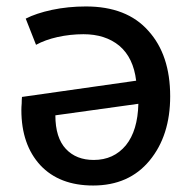

<svg xmlns="http://www.w3.org/2000/svg" viewBox="-20 -570 601 601"><path d="M512.7 -268.6Q512.7 -398.4 444.3 -473.6Q377 -549.8 249 -549.8Q193.4 -549.8 142.6 -539.1Q92.8 -528.3 60.5 -511.7Q71.3 -484.4 92.8 -429.7Q121.1 -445.3 160.2 -454.1Q200.2 -462.9 241.2 -462.9Q309.6 -462.9 353.5 -426.8Q397.5 -389.6 406.2 -317.4Q287.1 -300.8 48.8 -266.6Q47.9 -256.8 47.9 -246.1Q46.9 -235.4 46.9 -225.6Q46.9 -117.2 106.4 -52.7Q166 10.7 271.5 10.7Q383.8 10.7 448.2 -67.4Q512.7 -145.5 512.7 -268.6ZM413.1 -245.1Q411.1 -161.1 374 -115.2Q335.9 -69.3 273.4 -69.3Q218.8 -69.3 186.5 -103.5Q153.3 -138.7 153.3 -209Q239.3 -220.7 413.1 -245.1Z"/></svg>

Font: DaxlinePro-Medium
Style: Medium
Weight: 400
Designer: Hans Reichel
Version: Version 7.502; 2006